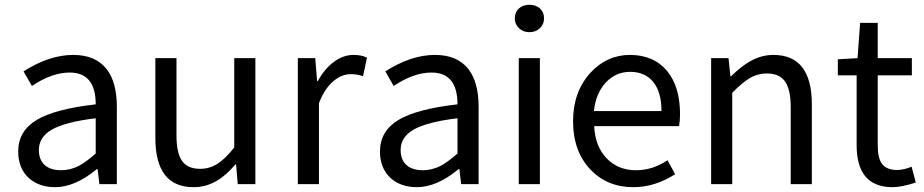

<svg xmlns="http://www.w3.org/2000/svg" viewBox="-20 -775 3888 808"><path d="M211.9 12.7Q143.6 12.7 100.6 -26.4Q56.6 -67.4 56.6 -137.7Q56.6 -223.6 134.8 -270.5Q211.9 -316.4 382.8 -335.9Q382.8 -469.7 273.4 -469.7Q198.2 -469.7 114.3 -413.1L79.1 -474.6Q187.5 -543.9 288.1 -543.9Q381.8 -543.9 428.7 -484.4Q471.7 -428.7 471.7 -326.2V0H398.4L390.6 -63.5H387.7Q295.9 12.7 211.9 12.7ZM237.3 -58.6Q274.4 -58.6 310.5 -76.2Q341.8 -92.8 382.8 -128.9V-277.3Q252.9 -261.7 196.3 -228.5Q143.6 -197.3 143.6 -143.6Q143.6 -100.6 170.9 -78.1Q195.3 -58.6 237.3 -58.6Z M794.9 12.7Q633.8 12.7 633.8 -194.3V-530.3H722.7V-205.1Q722.7 -130.9 746.1 -97.7Q769.5 -64.5 822.3 -64.5Q862.3 -64.5 895.5 -85.9Q926.8 -105.5 965.8 -154.3V-530.3H1054.7V0H980.5L973.6 -83H970.7Q930.7 -36.1 891.6 -13.7Q846.7 12.7 794.9 12.7Z M1233.4 0V-530.3H1306.6L1314.5 -433.6H1317.4Q1345.7 -485.4 1383.8 -513.7Q1423.8 -543.9 1467.8 -543.9Q1502 -543.9 1524.4 -532.2L1507.8 -454.1Q1485.4 -462.9 1456.1 -462.9Q1418.9 -462.9 1385.7 -435.5Q1346.7 -404.3 1322.3 -340.8V0Z M1734.4 12.7Q1666 12.7 1623 -26.4Q1579.1 -67.4 1579.1 -137.7Q1579.1 -223.6 1657.2 -270.5Q1734.4 -316.4 1905.3 -335.9Q1905.3 -469.7 1795.9 -469.7Q1720.7 -469.7 1636.7 -413.1L1601.6 -474.6Q1710 -543.9 1810.5 -543.9Q1904.3 -543.9 1951.2 -484.4Q1994.1 -428.7 1994.1 -326.2V0H1920.9L1913.1 -63.5H1910.2Q1818.4 12.7 1734.4 12.7ZM1759.8 -58.6Q1796.9 -58.6 1833 -76.2Q1864.3 -92.8 1905.3 -128.9V-277.3Q1775.4 -261.7 1718.8 -228.5Q1666 -197.3 1666 -143.6Q1666 -100.6 1693.4 -78.1Q1717.8 -58.6 1759.8 -58.6Z M2163.1 0V-530.3H2252V0ZM2146.5 -697.3Q2146.5 -723.6 2163.6 -739.3Q2180.7 -754.9 2208 -754.9Q2235.4 -754.9 2252.4 -739.3Q2269.5 -723.6 2269.5 -697.3Q2269.5 -672.9 2252 -656.2Q2234.4 -639.6 2208 -639.6Q2181.6 -639.6 2164.1 -656.2Q2146.5 -672.9 2146.5 -697.3Z M2645.5 12.7Q2536.1 12.7 2465.8 -60.5Q2391.6 -137.7 2391.6 -264.6Q2391.6 -388.7 2464.8 -468.8Q2534.2 -543.9 2630.9 -543.9Q2730.5 -543.9 2787.1 -476.6Q2841.8 -410.2 2841.8 -294.9Q2841.8 -269.5 2837.9 -244.1H2480.5Q2484.4 -159.2 2532.7 -108.9Q2581.1 -58.6 2656.2 -58.6Q2726.6 -58.6 2789.1 -100.6L2821.3 -42Q2736.3 12.7 2645.5 12.7ZM2479.5 -307.6H2763.7Q2763.7 -387.7 2729 -430.2Q2694.3 -472.7 2631.8 -472.7Q2573.2 -472.7 2531.2 -429.7Q2487.3 -383.8 2479.5 -307.6Z M2972.7 0V-530.3H3045.9L3053.7 -454.1H3056.6Q3100.6 -497.1 3137.7 -517.6Q3184.6 -543.9 3234.4 -543.9Q3396.5 -543.9 3396.5 -335.9V0H3307.6V-324.2Q3307.6 -398.4 3283.7 -432.1Q3259.8 -465.8 3207 -465.8Q3168 -465.8 3133.8 -445.3Q3105.5 -428.7 3061.5 -384.8V0Z M3736.3 12.7Q3585 12.7 3585 -164.1V-458H3505.9V-525.4L3588.9 -530.3L3599.6 -678.7H3673.8V-530.3H3817.4V-458H3673.8V-162.1Q3673.8 -110.4 3691.4 -85.9Q3710.9 -59.6 3755.9 -59.6Q3781.2 -59.6 3816.4 -73.2L3834 -6.8Q3773.4 12.7 3736.3 12.7Z"/></svg>

Font: Bpmf GenYo Gothic R
Style: R
Weight: 400
Foundry: But Ko
Version: Version 1.320